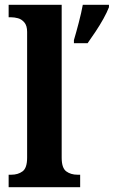

<svg xmlns="http://www.w3.org/2000/svg" viewBox="-20 -780 474 800"><path d="M16 0V-52H27Q55 -52 74 -66Q93 -80 93 -123V-647Q93 -673 81.5 -686.5Q70 -700 55 -704Q40 -708 27 -708H16V-760H237V-123Q237 -80 256 -66Q275 -52 303 -52H314V0ZM288 -613Q297 -643 308 -685Q319 -727 325 -760H434V-750Q426 -729 411 -702Q396 -675 378 -648Q360 -621 345 -600H288Z"/></svg>

Font: Noto Serif Devanagari SemiCondensed
Style: Bold
Weight: 700
Width: 4
Designer: Universal Thirst, Indian Type Foundry and the Monotype Design Team
Foundry: Monotype Imaging Inc.
Version: Version 2.004; ttfautohint (v1.8.4.7-5d5b)